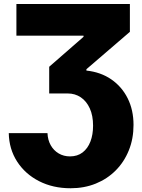

<svg xmlns="http://www.w3.org/2000/svg" viewBox="-20 -748 725 983"><path d="M24.9 -66.4H223.1Q224.6 -31.2 239.7 -4.4Q254.9 22.5 280.5 37.6Q306.2 52.7 338.4 52.7Q376.5 52.7 402.8 32.5Q429.2 12.2 442.9 -23.2Q456.5 -58.6 456.5 -104.5Q456.5 -156.2 439.7 -193.1Q422.9 -230 393.6 -249.8Q364.3 -269.5 326.7 -269.5H231.9V-406.2L407.7 -559.6V-565.4H64V-727.5H645V-585L422.4 -393.6V-386.7Q495.6 -378.9 549.8 -341.6Q604 -304.2 633.8 -244.4Q663.6 -184.6 663.6 -108.4Q663.6 -37.6 639.6 21.7Q615.7 81.1 572.5 124.5Q529.3 168 470.5 191.9Q411.6 215.8 341.3 215.8Q251 215.8 179.9 179.4Q108.9 143.1 67.6 79.1Q26.4 15.1 24.9 -66.4Z"/></svg>

Font: Inter 20pt Black
Style: Regular
Weight: 900
Version: Version 4.001;git-66647c0bb